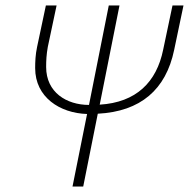

<svg xmlns="http://www.w3.org/2000/svg" viewBox="-20 -679 688 699"><path d="M244 0H283L336 -265C492 -273 584 -353 614 -497L648 -659H608L574 -498C550 -380 476 -306 343 -298L415 -659H376L304 -297C222 -297 148 -343 148 -435C148 -458 149 -480 154 -508L186 -659H147L115 -508C109 -480 108 -454 108 -431C108 -325 198 -267 297 -264Z"/></svg>

Font: Source Sans Pro Light
Style: Italic
Weight: 300
Italic angle: -11°
Designer: Paul D. Hunt
Foundry: Adobe Systems Incorporated
Version: Version 3.006;hotconv 1.0.111;makeotfexe 2.5.65597